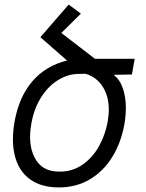

<svg xmlns="http://www.w3.org/2000/svg" viewBox="-20 -807 640 839"><path d="M36.5 -198.5Q36.5 -233.5 43.5 -274.5Q62.5 -382.5 120.8 -451Q179 -519.5 273 -542.5L156.5 -644.5L280 -787L333.5 -747.5L248 -663L395 -550H568.5L556.5 -481.5L476.5 -480Q504.5 -458.5 517.2 -420.2Q530 -382 530 -334.5Q530 -301.5 523.5 -264Q509.5 -185 471.5 -122.5Q433.5 -60 373.8 -24Q314 12 237.5 12Q171 12 126 -14Q81 -40 58.8 -87.2Q36.5 -134.5 36.5 -198.5ZM450.5 -275Q455.5 -305 455.5 -326.5Q455.5 -387.5 428.2 -429.2Q401 -471 354 -484.5L323.5 -484Q279 -484 236 -458.5Q193 -433 161 -383.8Q129 -334.5 117 -267.5Q111.5 -237 111.5 -209.5Q111.5 -142.5 143 -99.8Q174.5 -57 240.5 -57Q298 -57 342.2 -88.5Q386.5 -120 413.5 -169.8Q440.5 -219.5 450.5 -275Z"/></svg>

Font: JuliaMono Light
Style: Italic
Weight: 300
Italic angle: -9°
Monospace: yes
Designer: cormullion
Foundry: corm
Version: Version 0.054; ttfautohint (v1.8.4)